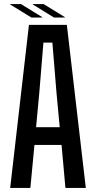

<svg xmlns="http://www.w3.org/2000/svg" viewBox="-20 -922 470 942"><path d="M30 0 122 -800H308L401 0H301L282 -211H149L129 0ZM157 -298H273L257 -469L237 -713H193L173 -469ZM134 -836 30 -900V-902H83L187 -838V-836ZM141 -900V-902H194L298 -838V-836H245Z"/></svg>

Font: Big Shoulders Text SemiBold
Style: Regular
Weight: 600
Designer: Patric King
Foundry: XO Type Co
Version: Version 1.000; ttfautohint (v1.8.2)